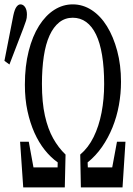

<svg xmlns="http://www.w3.org/2000/svg" viewBox="-35 -773 595 862"><path d="M-15.1 -500 24.9 -704.1Q30.8 -731.4 39.1 -742.4Q47.4 -753.4 56.6 -753.4Q69.3 -753.4 77.6 -741Q85.9 -728.5 85.9 -707.5Q85.9 -691.9 82 -680.2Q78.1 -668.5 69.8 -646L7.3 -483.4ZM69.3 68.4 55.2 -136.7H94.2L121.6 13.2L94.2 -21.5H245.1L222.7 14.2L224.1 -43.9Q192.4 -66.4 165.8 -99.9Q139.2 -133.3 119.6 -177Q100.1 -220.7 88.4 -274.4Q76.7 -328.1 76.7 -392.6Q76.7 -476.6 93.8 -543.7Q110.8 -610.8 140.4 -657.5Q169.9 -704.1 208.7 -728.8Q247.6 -753.4 291.5 -753.4Q337.4 -753.4 377 -727.5Q416.5 -701.7 445.3 -655Q474.1 -608.4 491.2 -544.7Q508.3 -481 508.3 -405.8Q508.3 -353 498.8 -300.8Q489.3 -248.5 470 -200.9Q450.7 -153.3 422.9 -113.3Q395 -73.2 358.4 -43.9L360.8 14.2L338.4 -21.5H490.7L462.4 13.2L490.2 -136.7H528.3L515.1 68.4H328.1L325.2 -79.1Q361.8 -109.9 385.5 -158.2Q409.2 -206.5 420.9 -267.3Q432.6 -328.1 432.6 -396Q432.6 -469.2 423.3 -525.1Q414.1 -581.1 396.2 -617.9Q378.4 -654.8 352.1 -674.1Q325.7 -693.4 291.5 -693.4Q257.3 -693.4 231.2 -672.9Q205.1 -652.3 187.5 -613.8Q169.9 -575.2 161.6 -519.8Q153.3 -464.4 153.3 -396Q153.3 -313.5 166.7 -253.4Q180.2 -193.4 203.9 -151.4Q227.5 -109.4 259.3 -79.1L255.9 68.4Z"/></svg>

Font: Scarab Serif
Style: Condensed
Weight: 400
Designer: John Roberts
Foundry: Scarab
Version: 1.0